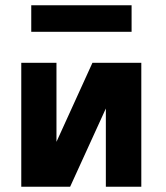

<svg xmlns="http://www.w3.org/2000/svg" viewBox="-20 -711 632 731"><path d="M99 -590V-691H481V-590ZM61 0V-472H195V-246V-171L332 -472H518V0H383V-224V-298L247 0Z"/></svg>

Font: Coval
Style: Black
Weight: 1000
Foundry: Context Ltd
Version: Version 001.000